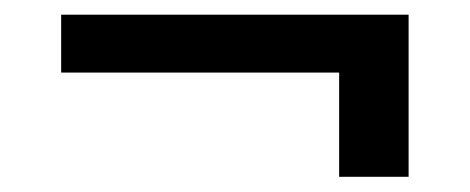

<svg xmlns="http://www.w3.org/2000/svg" viewBox="-20 -551 634 259"><path d="M531.2 -312.5H437.5V-453.1H62.5V-531.2H531.2Z"/></svg>

Font: Michroma
Style: Regular
Weight: 400
Version: Version 1.000